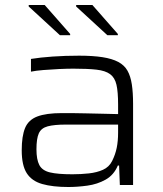

<svg xmlns="http://www.w3.org/2000/svg" viewBox="-20 -741 654 769"><path d="M254 8Q191 8 149 -4Q107 -16 87 -47.5Q67 -79 67 -139Q67 -196 80.5 -228.5Q94 -261 129.5 -274.5Q165 -288 228 -288Q240 -288 265 -288Q290 -288 323 -287Q356 -286 390 -285.5Q424 -285 453 -284V-322Q453 -373 446.5 -401.5Q440 -430 421 -444Q402 -458 366.5 -462Q331 -466 274 -466Q249 -466 216.5 -464.5Q184 -463 153.5 -460.5Q123 -458 104 -454V-505Q141 -511 191 -514.5Q241 -518 297 -518Q352 -518 390.5 -512Q429 -506 453.5 -493Q478 -480 490.5 -458Q503 -436 508 -403Q513 -370 513 -325V0H460L457 -78H452Q436 -40 403 -21.5Q370 -3 330 2.5Q290 8 254 8ZM270 -43Q304 -43 336 -46.5Q368 -50 392.5 -61Q417 -72 429 -96Q442 -122 447.5 -149Q453 -176 453 -210V-242H244Q197 -242 171 -235Q145 -228 135.5 -207Q126 -186 126 -143Q126 -102 137.5 -80Q149 -58 180 -50.5Q211 -43 270 -43ZM452 -600H410L285 -715V-721H350L452 -605ZM261 -600H220L95 -715V-721H159L261 -605Z"/></svg>

Font: Saira SemiExpanded Light
Style: Regular
Weight: 300
Width: 6
Designer: Hector Gatti with collaboration of the Omnibus-Type team
Foundry: Omnibus-Type
Version: Version 1.101